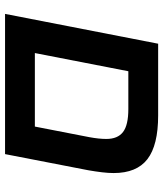

<svg xmlns="http://www.w3.org/2000/svg" viewBox="37 -683 646 760"><g transform="rotate(90 360.0 -303.0)"><path d="M530 -401Q530 -446 502.5 -467Q475 -488 412 -488H262L190 -118H481L523 -334Q530 -372 530 -401ZM590 0H35L153 -606H437Q555 -606 610 -563.5Q665 -521 665 -430Q665 -409 662 -384Q659 -359 654 -330Z"/></g></svg>

Font: Libra Sans Modern
Style: Bold Italic
Weight: 700
Italic angle: -12°
Foundry: Stefan Peev, Context Ltd
Version: Version 1.000